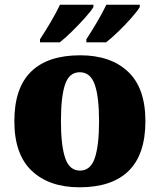

<svg xmlns="http://www.w3.org/2000/svg" viewBox="-20 -786 680 816"><path d="M318 10Q189 10 115 -60Q41 -130 41 -271Q41 -412 112 -481.5Q183 -551 321 -551Q450 -551 524 -481.5Q598 -412 598 -271Q598 -130 527 -60Q456 10 318 10ZM320 -61Q365 -61 383 -114.5Q401 -168 401 -271Q401 -375 382.5 -427Q364 -479 319 -479Q274 -479 256.5 -427Q239 -375 239 -271Q239 -168 257 -114.5Q275 -61 320 -61ZM347 -619Q368 -651 392 -691.5Q416 -732 432 -766H574V-756Q564 -739 538.5 -710Q513 -681 483.5 -652.5Q454 -624 431 -606H347ZM150 -619Q171 -651 195 -691.5Q219 -732 235 -766H377V-756Q367 -739 341 -710Q315 -681 286 -652.5Q257 -624 234 -606H150Z"/></svg>

Font: Noto Serif Ethiopic Black
Style: Regular
Weight: 900
Designer: Monotype Design Team
Foundry: Monotype Imaging Inc.
Version: Version 2.102; ttfautohint (v1.8.4.7-5d5b)